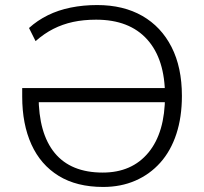

<svg xmlns="http://www.w3.org/2000/svg" viewBox="-20 -733 808 761"><path d="M389 8Q284 8 212.5 -36Q141 -80 104.5 -160.5Q68 -241 68 -350V-384H650V-328H114L133 -353Q133 -204 197 -126.5Q261 -49 387 -49Q503 -49 568.5 -128.5Q634 -208 634 -353Q634 -498 563.5 -576.5Q493 -655 361 -655Q311 -655 269.5 -646Q228 -637 191.5 -618.5Q155 -600 121 -570L95 -622Q128 -652 169.5 -672.5Q211 -693 260.5 -703Q310 -713 365 -713Q469 -713 544 -670Q619 -627 660 -546.5Q701 -466 701 -353Q701 -269 679 -202Q657 -135 615.5 -88.5Q574 -42 516.5 -17Q459 8 389 8Z"/></svg>

Font: Nunito Sans 11pt Light
Style: Regular
Weight: 300
Version: Version 3.101;gftools[0.9.27]